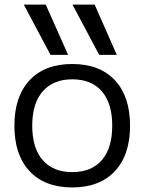

<svg xmlns="http://www.w3.org/2000/svg" viewBox="-20 -810 632 840"><path d="M201 -570 84 -790H180L278 -570ZM414 -570 297 -790H394L491 -570ZM296 10Q176 10 109.5 -61Q43 -132 43 -260Q43 -388 109.5 -459Q176 -530 296 -530Q416 -530 482.5 -459Q549 -388 549 -260Q549 -132 482.5 -61Q416 10 296 10ZM296 -57Q380 -57 425.5 -109.5Q471 -162 471 -260Q471 -358 425.5 -410.5Q380 -463 296 -463Q213 -463 167 -410.5Q121 -358 121 -260Q121 -162 167 -109.5Q213 -57 296 -57Z"/></svg>

Font: M PLUS 1
Style: Regular
Weight: 400
Designer: Coji Morishita
Foundry: UNDERFOREST DESIGN
Version: Version 1.001